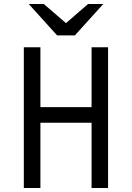

<svg xmlns="http://www.w3.org/2000/svg" viewBox="-20 -935 656 955"><path d="M98.5 0V-700H181V-402H435.5V-700H517.5V0H435.5V-324.5H181V0ZM264 -759 123 -915H198L308 -820L418 -915H493.5L352.5 -759Z"/></svg>

Font: Overpass Mono Light
Style: Regular
Weight: 400
Monospace: yes
Version: Version 4.000